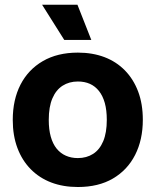

<svg xmlns="http://www.w3.org/2000/svg" viewBox="-20 -763 643 793"><path d="M301.7 9.4Q241 9.4 191.9 -9.2Q142.7 -27.9 107 -64.1Q71.3 -100.3 52 -151.6Q32.7 -203 32.7 -267.7Q32.7 -351 64.6 -413.3Q96.6 -475.6 156.9 -510.6Q217.3 -545.7 301.7 -545.7Q362.1 -545.7 411.3 -527.1Q460.4 -508.4 495.9 -472.2Q531.3 -436 550.6 -384.9Q569.9 -333.7 569.9 -268Q569.9 -185.7 538.1 -123.2Q506.3 -60.7 446.4 -25.6Q386.6 9.4 301.7 9.4ZM301.4 -110.1Q337.4 -110.1 364.5 -127.4Q391.6 -144.7 406.4 -179.9Q421.1 -215.1 421.1 -268Q421.1 -307.9 412.9 -337.5Q404.6 -367.1 388.8 -387.1Q373 -407 351.2 -416.7Q329.4 -426.4 301.7 -426.4Q265.7 -426.4 238.5 -409Q211.3 -391.6 196.4 -356.7Q181.4 -321.9 181.4 -267.7Q181.4 -228.1 189.7 -198.5Q198 -168.9 213.9 -149.2Q229.9 -129.6 252.1 -119.9Q274.4 -110.1 301.4 -110.1ZM245.4 -598.1 153.9 -743.4H299.9L357.1 -598.1Z"/></svg>

Font: Mona Sans ExtraLight
Style: Regular
Weight: 200
Designer: Deni Anggara
Foundry: GitHub
Version: Version 2.000